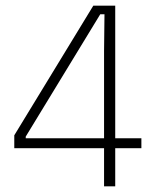

<svg xmlns="http://www.w3.org/2000/svg" viewBox="-20 -659 536 679"><path d="M387.5 0H348V-477.5L349.5 -608.5H334.5L71 -176V-152L55 -170H480V-135H30.5V-180.5L310 -639H387.5Z"/></svg>

Font: Anek Malayalam ExtraLight
Style: Regular
Weight: 250
Version: Version 1.003